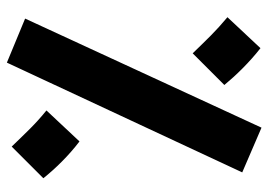

<svg xmlns="http://www.w3.org/2000/svg" viewBox="-131 -613 780 558"><g transform="rotate(90 259.0 -334.0)"><path d="M162 36 481 -648 351 -704 34 -17ZM135 -504 227 -596C199 -630 161 -669 120 -701L30 -605C72 -570 94 -546 135 -504ZM406 22 498 -70C470 -105 432 -144 391 -175L301 -79C343 -45 365 -20 406 22Z"/></g></svg>

Font: Noto Sans Arabic UI XCn Bk
Style: Regular
Weight: 900
Width: 2
Designer: Monotype Design Team, Nadine Chahine and Nizar Qandah
Foundry: Monotype Imaging Inc.
Version: Version 2.010